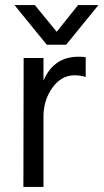

<svg xmlns="http://www.w3.org/2000/svg" viewBox="-20 -735 407 755"><path d="M240 -559H164L37 -715H117L203 -610L287 -715H367ZM151 0H72L73 -507H151V-418Q191 -512 289 -512Q307 -512 317 -510V-432Q296 -439 274 -439Q221 -439 186 -390Q151 -341 151 -277Z"/></svg>

Font: Hind Colombo
Style: Regular
Weight: 400
Designer: Jyotish Sonowal, Aditi Pimprikar
Foundry: Indian Type Foundry
Version: Version 1.000;PS 1.0;hotconv 1.0.86;makeotf.lib2.5.63406; tt